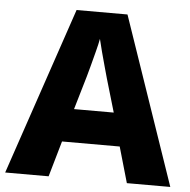

<svg xmlns="http://www.w3.org/2000/svg" viewBox="-52 -768 810 819"><g transform="rotate(5 353.5 -358.5)"><path d="M521 0 477 -153H230L186 0H0L243 -717H461L707 0ZM397 -438Q392 -456 383.5 -486.5Q375 -517 366.5 -549Q358 -581 353 -603Q349 -581 340.5 -548.5Q332 -516 324 -485.5Q316 -455 311 -438L269 -295H439Z"/></g></svg>

Font: Noto Sans Sinhala ExtraBold
Style: Regular
Weight: 800
Designer: Jelle Bosma - Monotype Design Team
Foundry: Monotype Imaging Inc.
Version: Version 2.006; ttfautohint (v1.8.4.7-5d5b)